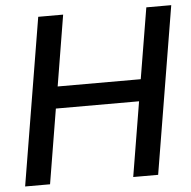

<svg xmlns="http://www.w3.org/2000/svg" viewBox="-52 -780 827 832"><g transform="rotate(-5 361.5 -364.0)"><path d="M23.9 0 144.5 -727.5H252.9L202.1 -419.4H563.5L614.7 -727.5H723.1L602.5 0H494.1L547.9 -324.7H186L132.3 0Z"/></g></svg>

Font: Inter Display Medium
Style: Italic
Weight: 500
Italic angle: -9.39999°
Designer: Rasmus Andersson
Foundry: rsms
Version: Version 4.000;git-a52131595